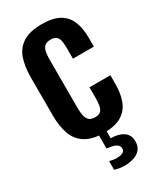

<svg xmlns="http://www.w3.org/2000/svg" viewBox="-262 -913 1078 1273"><g transform="rotate(-30 276.5 -276.0)"><path d="M286 11Q196 11 143.5 -23Q91 -57 70 -117.5Q49 -178 49 -258V-549Q49 -633 70 -693.5Q91 -754 143.5 -787Q196 -820 286 -820Q373 -820 422.5 -791Q472 -762 492.5 -709Q513 -656 513 -586V-518H353V-594Q353 -622 350 -646.5Q347 -671 333.5 -686.5Q320 -702 287 -702Q254 -702 239 -686Q224 -670 220 -644.5Q216 -619 216 -588V-220Q216 -186 221.5 -160.5Q227 -135 242.5 -121.5Q258 -108 287 -108Q319 -108 332.5 -123.5Q346 -139 349.5 -165Q353 -191 353 -220V-299H513V-232Q513 -161 493 -106.5Q473 -52 424 -20.5Q375 11 286 11ZM296 268Q277 268 258 265Q239 262 221 256V190Q233 193 247.5 195.5Q262 198 277 198Q303 198 321 189.5Q339 181 339 162Q339 143 325.5 132Q312 121 291.5 116Q271 111 248 109V0H306V64Q366 64 402 89Q438 114 438 164Q438 201 418.5 224Q399 247 366.5 257.5Q334 268 296 268Z"/></g></svg>

Font: Oswald SemiBold
Style: Regular
Weight: 600
Designer: Vernon Adams
Foundry: Vernon Adams
Version: Version 4.103;gftools[0.9.33.dev8+g029e19f]